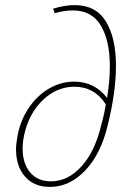

<svg xmlns="http://www.w3.org/2000/svg" viewBox="-20 -731 486 755"><path d="M436 -472Q436 -370 404 -240Q377 -126 315.5 -61Q254 4 176 4Q114 4 78.5 -36.5Q43 -77 43 -144Q43 -166 50 -203Q63 -264 96 -311Q129 -358 175 -384Q221 -410 271 -410Q352 -410 401 -346Q412 -414 412 -469Q412 -571 376.5 -630.5Q341 -690 266 -690Q231 -690 195 -679L189 -697Q236 -711 273 -711Q357 -711 396.5 -646.5Q436 -582 436 -472ZM379 -243Q391 -286 396 -321Q351 -390 273 -390Q203 -390 148 -337Q93 -284 75 -200Q69 -172 69 -147Q69 -88 98.5 -53Q128 -18 180 -18Q248 -18 301.5 -78Q355 -138 379 -243Z"/></svg>

Font: Ysabeau Extralight
Style: Italic
Weight: 200
Italic angle: -12°
Designer: Christian Thalmann (Catharsis Fonts)
Version: Version 0.003